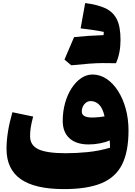

<svg xmlns="http://www.w3.org/2000/svg" viewBox="-20 -1247 899 1278"><path d="M712.4 -263.7Q712.4 -272 711.9 -285.4Q711.4 -298.8 710.4 -312.5Q683.6 -300.3 646.2 -293Q608.9 -285.6 569.8 -285.6Q487.8 -285.6 442.6 -326.4Q397.5 -367.2 397.5 -442.4Q397.5 -504.9 413.1 -560.8Q428.7 -616.7 456.3 -659.4Q483.9 -702.1 519.8 -726.6Q555.7 -751 595.7 -751Q645.5 -751 689 -722.2Q732.4 -693.4 765.4 -642.1Q798.3 -590.8 816.9 -523.2Q835.4 -455.6 835.4 -377.9Q835.4 -237.8 792.5 -152.1Q749.5 -66.4 655 -27.3Q560.5 11.7 405.8 11.7Q212.4 11.7 117.9 -54.7Q23.4 -121.1 23.4 -256.3Q23.4 -364.3 62.5 -500L200.7 -471.2Q189.5 -429.7 184.8 -399.9Q180.2 -370.1 180.2 -339.8Q180.2 -279.8 235.8 -253.4Q291.5 -227.1 418 -227.1Q486.8 -227.1 563.2 -234.6Q639.6 -242.2 712.4 -263.7ZM675.8 -472.7Q663.6 -527.3 639.4 -550.8Q615.2 -574.2 583 -574.2Q559.1 -574.2 541.7 -553.7Q524.4 -533.2 524.4 -504.4Q524.4 -464.8 593.3 -464.8Q612.8 -464.8 635.7 -467Q658.7 -469.2 675.8 -472.7ZM752 -826.2Q730.5 -827.1 662.8 -827.1Q595.2 -827.1 454.1 -812.5Q426.8 -835.9 409.2 -850.6Q443.8 -932.6 473.1 -1000Q558.6 -1009.3 669.4 -1013.2Q670.9 -1024.4 670.9 -1034.7Q646 -1040.5 590.8 -1048.6Q535.6 -1056.6 516.6 -1058.1L546.9 -1226.6Q629.4 -1216.3 681.2 -1192.1Q732.9 -1168 757.6 -1118.7Q782.2 -1069.3 782.2 -981.4Q782.2 -893.6 752 -826.2Z"/></svg>

Font: Pinar-FD Black
Style: Regular
Weight: 900
Designer: Amin Abedi
Version: Version 3.000